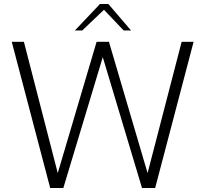

<svg xmlns="http://www.w3.org/2000/svg" viewBox="-20 -944 1031 964"><path d="M39 -734H100L270 -75L465 -734H527L721 -75L892 -734H952L759 0H693L496 -657L298 0H232ZM482 -924H524L638 -791H601L502 -895L393 -791H356Z"/></svg>

Font: Exo Light
Style: Regular
Weight: 300
Designer: Natanael Gama
Foundry: Natanael Gama
Version: Version 1.500; ttfautohint (v1.6)